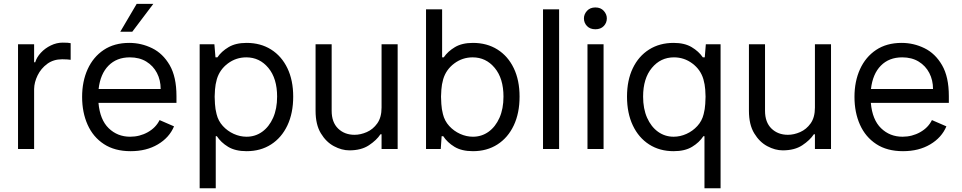

<svg xmlns="http://www.w3.org/2000/svg" viewBox="-20 -776 5009 1000"><path d="M348 -551.1V-464.5Q341.6 -465.6 330.8 -466.4Q320 -467.3 304 -467.3Q258.5 -467.3 226 -443.4Q193.5 -419.4 176 -383.7Q158.4 -348 157.7 -312.5V0H73.9V-545.5H157.7V-451.7H163.4Q171.2 -478 193 -501.4Q214.8 -524.9 244.9 -539.4Q274.9 -554 306.8 -554Q336.6 -554 348 -551.1Z M660.5 11.4Q577.4 11.4 521.1 -25.6Q464.8 -62.5 436.3 -126.4Q407.7 -190.3 407.7 -271.3Q407.7 -352.3 436.6 -415.8Q465.6 -479.4 520.4 -516Q575.3 -552.6 653.4 -552.6Q715.9 -552.6 772.2 -525Q828.5 -497.5 863.8 -436.6Q899.1 -375.7 899.1 -275.6V-240.1H492.9Q500.7 -152 546.3 -108Q592 -63.9 657.7 -63.9Q707.7 -63.9 749.8 -87.5Q791.9 -111.2 811.1 -150.6L886.4 -117.9Q861.9 -59.3 802.2 -24Q742.5 11.4 660.5 11.4ZM656.2 -477.3Q587.7 -477.3 545.1 -434.1Q502.5 -391 493.6 -312.5H816.8Q816.8 -358.7 797.4 -396Q778.1 -433.2 742 -455.3Q706 -477.3 656.2 -477.3ZM606.5 -610.8 691.8 -755.7H778.4L669 -610.8Z M1019.9 204.5V-545.5H1096.6L1102.3 -477.3H1112.2Q1133.5 -508.5 1170.5 -530.5Q1207.4 -552.6 1264.2 -552.6Q1337.4 -552.6 1392 -518.1Q1446.7 -483.7 1476.9 -420.8Q1507.1 -358 1507.1 -272.7Q1507.1 -186.8 1476.9 -122.9Q1446.7 -58.9 1392 -23.8Q1337.4 11.4 1264.2 11.4Q1205.6 11.4 1168.1 -11.4Q1130.7 -34.1 1109.4 -66.8H1103.7V204.5ZM1108 -181.8Q1116.5 -146.3 1140.6 -119.9Q1164.8 -93.4 1197.4 -78.7Q1230.1 -63.9 1264.2 -63.9Q1309.7 -63.9 1345.7 -89.8Q1381.7 -115.8 1402.5 -162.6Q1423.3 -209.5 1423.3 -272.7Q1423.3 -367.5 1377.7 -422.4Q1332 -477.3 1262.8 -477.3Q1209.5 -477.3 1166.9 -445.5Q1124.3 -413.7 1109.4 -363.6Q1101.6 -335.9 1099.8 -309.5Q1098 -283 1098 -272.7Q1098 -262.1 1099.6 -234.7Q1101.2 -207.4 1108 -181.8Z M1967.3 -215.9V-545.5H2051.1V0H1967.3V-76.7H1961.6Q1941.4 -45.8 1901.5 -19.4Q1861.5 7.1 1799.7 7.1Q1759.9 7.1 1719.3 -14.6Q1678.6 -36.2 1651.1 -81.7Q1623.6 -127.1 1623.6 -198.9V-545.5H1707.4V-198.9Q1707.4 -139.2 1740.9 -106.5Q1774.5 -73.9 1826.7 -73.9Q1858 -73.9 1890.4 -88.1Q1922.9 -102.3 1945.1 -133.5Q1967.3 -164.8 1967.3 -215.9Z M2198.9 -727.3H2282.7V-477.3H2291.2Q2312.5 -508.5 2349.4 -530.5Q2386.4 -552.6 2443.2 -552.6Q2516.3 -552.6 2571 -518.1Q2625.7 -483.7 2655.9 -420.8Q2686.1 -358 2686.1 -272.7Q2686.1 -186.8 2655.9 -122.9Q2625.7 -58.9 2571 -23.8Q2516.3 11.4 2443.2 11.4Q2384.6 11.4 2347.1 -11.4Q2309.7 -34.1 2288.4 -66.8H2280.2L2275.6 0H2198.9ZM2286.9 -181.8Q2295.5 -146.3 2319.6 -119.9Q2343.8 -93.4 2376.4 -78.7Q2409.1 -63.9 2443.2 -63.9Q2488.6 -63.9 2524.7 -89.8Q2560.7 -115.8 2581.5 -162.6Q2602.3 -209.5 2602.3 -272.7Q2602.3 -367.5 2556.6 -422.4Q2511 -477.3 2441.8 -477.3Q2388.5 -477.3 2345.9 -445.5Q2303.3 -413.7 2288.4 -363.6Q2280.5 -335.9 2278.8 -309.5Q2277 -283 2277 -272.7Q2277 -262.1 2278.6 -234.7Q2280.2 -207.4 2286.9 -181.8Z M2892 -727.3V0H2808.2V-727.3Z M3081 -623.6Q3053.3 -623.6 3037.3 -640.3Q3021.3 -657 3021.3 -680.4Q3021.3 -701.7 3037.3 -719.5Q3053.3 -737.2 3081 -737.2Q3108.7 -737.2 3124.6 -719.5Q3140.6 -701.7 3140.6 -680.4Q3140.6 -657 3124.6 -640.3Q3108.7 -623.6 3081 -623.6ZM3123.6 -545.5V0H3039.8V-545.5Z M3733 -545.5V204.5H3649.1V-66.8H3643.5Q3622.2 -34.1 3584.7 -11.4Q3547.2 11.4 3488.6 11.4Q3415.5 11.4 3360.8 -23.8Q3306.1 -58.9 3275.9 -122.9Q3245.7 -186.8 3245.7 -272.7Q3245.7 -358 3275.9 -420.8Q3306.1 -483.7 3360.8 -518.1Q3415.5 -552.6 3488.6 -552.6Q3545.5 -552.6 3582.4 -530.5Q3619.3 -508.5 3640.6 -477.3H3650.6L3656.2 -545.5ZM3329.5 -272.7Q3329.5 -209.5 3350.3 -162.6Q3371.1 -115.8 3407.1 -89.8Q3443.2 -63.9 3488.6 -63.9Q3522.7 -63.9 3555.4 -78.7Q3588.1 -93.4 3612.2 -119.9Q3636.4 -146.3 3644.9 -181.8Q3651.6 -207.4 3653.2 -234.7Q3654.8 -262.1 3654.8 -272.7Q3654.8 -283 3653.1 -309.5Q3651.3 -335.9 3643.5 -363.6Q3628.6 -413.7 3585.9 -445.5Q3543.3 -477.3 3490.1 -477.3Q3420.8 -477.3 3375.2 -422.4Q3329.5 -367.5 3329.5 -272.7Z M4224.4 -215.9V-545.5H4308.2V0H4224.4V-76.7H4218.8Q4198.5 -45.8 4158.6 -19.4Q4118.6 7.1 4056.8 7.1Q4017 7.1 3976.4 -14.6Q3935.7 -36.2 3908.2 -81.7Q3880.7 -127.1 3880.7 -198.9V-545.5H3964.5V-198.9Q3964.5 -139.2 3998 -106.5Q4031.6 -73.9 4083.8 -73.9Q4115.1 -73.9 4147.5 -88.1Q4180 -102.3 4202.2 -133.5Q4224.4 -164.8 4224.4 -215.9Z M4683.2 11.4Q4600.1 11.4 4543.9 -25.6Q4487.6 -62.5 4459 -126.4Q4430.4 -190.3 4430.4 -271.3Q4430.4 -352.3 4459.3 -415.8Q4488.3 -479.4 4543.1 -516Q4598 -552.6 4676.1 -552.6Q4738.6 -552.6 4794.9 -525Q4851.2 -497.5 4886.5 -436.6Q4921.9 -375.7 4921.9 -275.6V-240.1H4515.6Q4523.4 -152 4569.1 -108Q4614.7 -63.9 4680.4 -63.9Q4730.5 -63.9 4772.5 -87.5Q4814.6 -111.2 4833.8 -150.6L4909.1 -117.9Q4884.6 -59.3 4824.9 -24Q4765.3 11.4 4683.2 11.4ZM4679 -477.3Q4610.4 -477.3 4567.8 -434.1Q4525.2 -391 4516.3 -312.5H4839.5Q4839.5 -358.7 4820.1 -396Q4800.8 -433.2 4764.7 -455.3Q4728.7 -477.3 4679 -477.3Z"/></svg>

Font: Inter UI
Style: Regular
Weight: 400
Designer: Rasmus Andersson
Foundry: rsms
Version: Version 2.2